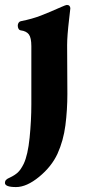

<svg xmlns="http://www.w3.org/2000/svg" viewBox="-60 -471 355 778"><path d="M-40 270Q-40 263 -35.5 258Q-31 253 -19 248Q0 239 12 228Q24 217 36 193Q53 157 60 87Q67 17 67 -48V-284Q67 -318 57 -331.5Q47 -345 24 -348Q18 -349 15 -354.5Q12 -360 12 -367Q12 -374 15.5 -379Q19 -384 24 -385Q70 -394 106 -408Q142 -422 189 -443Q207 -451 211 -451Q218 -451 221.5 -447Q225 -443 225 -437L220 -393Q212 -325 212 -288L213 -91Q213 -25 205 37Q197 99 173 152Q149 204 98.5 245.5Q48 287 5 287Q-40 287 -40 270Z"/></svg>

Font: EB Garamond ExtraBold
Style: Regular
Weight: 800
Designer: Georg Duffner and Octavio Pardo
Foundry: Georg Duffner
Version: Version 1.000